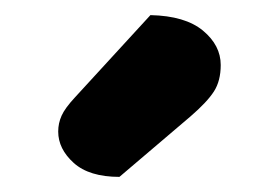

<svg xmlns="http://www.w3.org/2000/svg" viewBox="-20 -760 338 254"><path d="M179 -740Q225 -739 248.5 -719.5Q272 -700 272 -674Q272 -653 263 -639Q254 -625 232 -606L138 -526Q98 -526 77.5 -544.5Q57 -563 57 -586Q57 -597 61.5 -607Q66 -617 79 -631Z"/></svg>

Font: Baloo 2
Style: Bold
Weight: 700
Designer: Sarang Kulkarni and Ek Type
Foundry: Ek Type
Version: Version 1.640;hotconv 1.0.111;makeotfexe 2.5.65597; ttfautoh